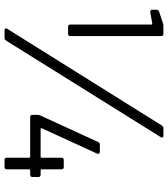

<svg xmlns="http://www.w3.org/2000/svg" viewBox="33 -773 740 846"><g transform="rotate(90 403.0 -350.0)"><path d="M94 -700H129Q139 -700 139 -690V-290Q139 -280 129 -280H98Q88 -280 88 -290V-648Q88 -651 84 -651L34 -642H32Q23 -642 23 -651V-669Q23 -678 31 -681L82 -698Q87 -700 94 -700ZM107 -12 533 -693Q538 -700 545 -700H578Q584 -700 585.5 -696.5Q587 -693 584 -688L159 -7Q154 0 147 0H113Q107 0 105.5 -3.5Q104 -7 107 -12ZM760 -149V-123Q760 -113 750 -113H730Q726 -113 726 -109V-10Q726 0 716 0H685Q675 0 675 -10V-109Q675 -113 671 -113H496Q486 -113 486 -123V-146Q486 -151 489 -158L606 -413Q609 -420 617 -420H649Q654 -420 656.5 -416.5Q659 -413 657 -408L545 -164Q544 -162 545 -160.5Q546 -159 548 -159H671Q675 -159 675 -163V-251Q675 -261 685 -261H716Q726 -261 726 -251V-163Q726 -159 730 -159H750Q760 -159 760 -149Z"/></g></svg>

Font: Amber EN
Style: Regular
Weight: 400
Designer: Jeremy Tribby
Foundry: Tribby Type Co.
Version: Version 1.403 November 24, 2021